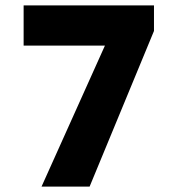

<svg xmlns="http://www.w3.org/2000/svg" viewBox="-20 -687 632 707"><path d="M133 0 383 -556 408 -519H67V-667H547V-573L310 0Z"/></svg>

Font: Maven Pro
Style: Bold
Weight: 700
Designer: Joe Prince
Foundry: Joe Prince
Version: Version 2.103